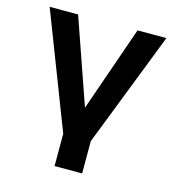

<svg xmlns="http://www.w3.org/2000/svg" viewBox="-103 -623 791 861"><g transform="rotate(15 292.5 -192.0)"><path d="M356 150H228V0L22 -534H154L292 -138L430 -534H564L356 0Z"/></g></svg>

Font: Geist SemBd
Style: Regular
Weight: 400
Designer: Basement.studio, Andrés Briganti, Mateo Zaragoza
Foundry: Basement.studio, Vercel, Andrés Briganti, Guido Ferreyra, Mateo Zaragoza
Version: Version 1.401